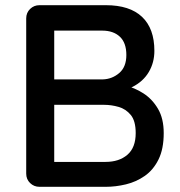

<svg xmlns="http://www.w3.org/2000/svg" viewBox="-20 -720 694 740"><path d="M388 -700Q480 -700 527.5 -655Q575 -610 575 -524Q575 -479 553.5 -442.5Q532 -406 490.5 -385Q449 -364 387 -363L389 -400Q422 -400 460.5 -391Q499 -382 533 -360Q567 -338 589 -300.5Q611 -263 611 -207Q611 -146 591 -105.5Q571 -65 538 -42Q505 -19 465.5 -9.5Q426 0 388 0H132Q111 0 96 -14.5Q81 -29 81 -51V-649Q81 -671 96 -685.5Q111 -700 132 -700ZM374 -602H177L189 -618V-403L178 -414H376Q412 -415 439.5 -438.5Q467 -462 467 -508Q467 -555 442 -578.5Q417 -602 374 -602ZM381 -316H182L189 -323V-87L181 -96H387Q439 -96 471 -123.5Q503 -151 503 -207Q503 -254 484 -277Q465 -300 437 -308Q409 -316 381 -316Z"/></svg>

Font: Quicksand Light SemiBold
Style: Regular
Weight: 600
Version: Version 3.006